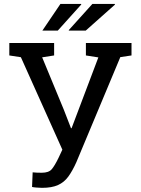

<svg xmlns="http://www.w3.org/2000/svg" viewBox="-20 -925 704 956"><path d="M189 10.3Q176.8 10.3 160.4 8.8Q144 7.3 139.6 5.9L142.6 -66.9Q147.5 -65.9 163.6 -65.4Q179.7 -64.9 188 -64.9Q222.7 -64.9 237.5 -82.3Q252.4 -99.6 271.5 -139.2L290.5 -179.7L84 -640.1L26.4 -648.9V-710.9H249.5V-648.9L189.9 -639.6L297.9 -378.4L333.5 -286.6H336.4L469.7 -639.2L407.7 -648.9V-710.9H634.8V-648.9L579.1 -640.6L359.9 -116.7Q340.8 -74.2 320.3 -45.9Q299.8 -17.6 269 -3.7Q238.3 10.3 189 10.3ZM323.2 -772.5 322.3 -774.9 439.9 -905.3H551.3L552.7 -902.3L406.7 -772.5ZM194.3 -772.5H190.9L280.8 -905.3H383.8L384.8 -902.8L267.6 -772.5Z"/></svg>

Font: Roboto Slab LO
Style: Regular
Weight: 400
Designer: Google
Version: Version 2.000